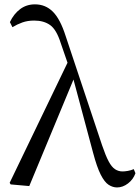

<svg xmlns="http://www.w3.org/2000/svg" viewBox="-20 -825 627 860"><path d="M27.7 1 23.3 -6.2 289.2 -558.1 316.4 -486.1 111.1 8.4ZM504.2 14.6Q484.9 14.6 466.5 2.7Q448.1 -9.3 431.1 -42.8Q414 -76.4 396.9 -141L305.2 -483.6L302.4 -486.2L252 -632.1Q233.2 -692 204.9 -712.4Q176.5 -732.9 133 -732.9Q103.6 -732.9 80 -724.4Q56.5 -716 35.8 -703.2L24.3 -725.9Q41.7 -762.8 70.1 -784.1Q98.4 -805.5 136.6 -805.5Q183.9 -805.5 216.9 -772.5Q249.8 -739.6 273.9 -664.1L437 -175Q453 -127.8 466.6 -102.3Q480.2 -76.9 495.4 -67Q510.6 -57.1 528.9 -57.1Q538.5 -57.1 552.6 -59.5Q566.7 -61.9 579.1 -67.4L586.7 -49.1Q577 -21.5 553.5 -3.4Q530 14.6 504.2 14.6Z"/></svg>

Font: Noto Serif TC
Style: Regular
Weight: 200
Designer: Ryoko NISHIZUKA 西塚涼子 (kana & ideographs); Frank Grießhammer (Latin, Greek & Cyrillic); Wenlong ZHANG 张文龙 (bopomofo); San
Foundry: Adobe
Version: Version 2.001;hotconv 1.1.0;makeotfexe 2.6.0